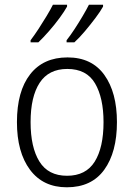

<svg xmlns="http://www.w3.org/2000/svg" viewBox="-20 -786 569 816"><path d="M477 -267Q477 -139 423 -64.5Q369 10 264 10Q163 10 107.5 -64.5Q52 -139 52 -267Q52 -398 108 -470Q164 -542 267 -542Q370 -542 423.5 -467.5Q477 -393 477 -267ZM110 -267Q110 -160 147.5 -99.5Q185 -39 265 -39Q345 -39 382.5 -99Q420 -159 420 -267Q420 -370 384 -431.5Q348 -493 266 -493Q187 -493 148.5 -434Q110 -375 110 -267ZM418 -758Q407 -738 386 -710Q365 -682 341 -653.5Q317 -625 296 -606H263V-615Q279 -635 297 -662.5Q315 -690 331.5 -718Q348 -746 358 -766H418ZM265 -758Q254 -738 233.5 -710Q213 -682 188.5 -654Q164 -626 143 -606H110V-615Q126 -636 144 -663.5Q162 -691 178.5 -718.5Q195 -746 205 -766H265Z"/></svg>

Font: Noto Sans Myanmar UI SemiCondensed Light
Style: Regular
Weight: 300
Width: 4
Designer: Monotype Design Team
Foundry: Monotype Imaging Inc.
Version: Version 2.103; ttfautohint (v1.8.4.7-5d5b)